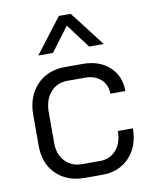

<svg xmlns="http://www.w3.org/2000/svg" viewBox="-84 -806 704 878"><g transform="rotate(-10 268.0 -367.0)"><path d="M56 -173V-316Q56 -402 106 -454.5Q156 -507 237 -507H319Q396 -507 443 -464Q490 -421 490 -351H420Q420 -392 392.5 -417.5Q365 -443 319 -443H237Q188 -443 158 -408Q128 -373 128 -316V-173Q128 -120 158.5 -88Q189 -56 238 -56H320Q367 -56 395.5 -89Q424 -122 424 -177H494Q494 -94 446 -43Q398 8 320 8H238Q156 8 106 -41.5Q56 -91 56 -173ZM250 -742H305L430 -580H362L278 -692L194 -580H126Z"/></g></svg>

Font: Bai Jamjuree
Style: Regular
Weight: 400
Designer: Katatrad Aksorn Co.,Ltd.
Foundry: Cadson Demak Co.,Ltd.
Version: Version 1.000; ttfautohint (v1.6)